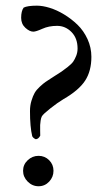

<svg xmlns="http://www.w3.org/2000/svg" viewBox="-20 -647 388 678"><path d="M77.9 -5.6Q61.5 -22 61.5 -43.9Q61.5 -65.9 77.9 -81.3Q94.2 -96.7 116.2 -96.7Q138.2 -96.7 153.6 -81.3Q168.9 -65.9 168.9 -43.9Q168.9 -22 153.6 -5.6Q138.2 10.7 116.2 10.7Q94.2 10.7 77.9 -5.6ZM97.7 -535.2Q84.5 -535.2 69.6 -548.8Q54.7 -562.5 54.7 -584Q54.7 -607.9 63.5 -620.1Q77.1 -627 110.4 -627Q130.4 -627 155.3 -619.4Q180.2 -611.8 206.1 -596.2Q231.9 -580.6 253.7 -559.6Q275.4 -538.6 289.1 -508.8Q302.7 -479 302.7 -446.3Q302.7 -396 280.5 -362.1Q258.3 -328.1 204.1 -296.9Q183.6 -284.7 158 -264.4Q132.3 -244.1 127.9 -236.3Q125 -231 123.5 -221.4Q122.1 -211.9 121.8 -205.3Q121.6 -198.7 121.8 -185.1Q122.1 -171.4 122.1 -168Q116.2 -156.2 106.4 -155.3Q97.2 -159.2 93.8 -166Q85.9 -198.7 85.9 -254.9Q85.9 -274.4 91.1 -291.3Q96.2 -308.1 102.3 -318.8Q108.4 -329.6 120.6 -340.8Q132.8 -352.1 140.4 -357.4Q147.9 -362.8 162.1 -371.6Q167 -374.5 168.9 -376Q189 -388.7 197 -394Q205.1 -399.4 219 -410.4Q232.9 -421.4 238.5 -429.4Q244.1 -437.5 249 -449.7Q253.9 -461.9 253.9 -475.6Q253.9 -512.2 232.4 -533.9Q210.9 -555.7 181.6 -555.7Q152.3 -555.7 129.6 -545.4Q106.9 -535.2 97.7 -535.2Z"/></svg>

Font: Amiri
Style: Regular
Weight: 400
Designer: Khaled Hosny
Version: Version 000.108